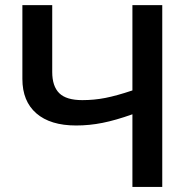

<svg xmlns="http://www.w3.org/2000/svg" viewBox="-20 -734 751 754"><path d="M617.2 0H500V-285.2Q434.1 -261.7 382.6 -251.5Q331.1 -241.2 278.8 -241.2Q177.7 -241.2 122.8 -288.8Q67.9 -336.4 67.9 -423.8V-713.9H185.1V-451.2Q185.1 -395.5 212.6 -368.2Q240.2 -340.8 303.2 -340.8Q349.6 -340.8 393.6 -349.4Q437.5 -357.9 500 -378.9V-713.9H617.2Z"/></svg>

Font: JBL Sans
Style: Semibold
Weight: 600
Version: Version 1.10